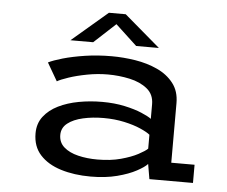

<svg xmlns="http://www.w3.org/2000/svg" viewBox="-51 -755 977 825"><g transform="rotate(5 437.5 -343.0)"><path d="M369 11Q297 11 240 -6.8Q183 -24.5 150 -60.8Q117 -97 117 -153.5Q117 -196 140.2 -226.2Q163.5 -256.5 202.5 -275.8Q241.5 -295 290.2 -304Q339 -313 390.5 -313Q444 -313 488 -303.5Q532 -294 562 -281.2Q592 -268.5 605 -258.5V-321.5Q605 -364 575 -388.2Q545 -412.5 499 -422.5Q453 -432.5 405 -432.5Q360.5 -432.5 315.8 -424Q271 -415.5 236.8 -404Q202.5 -392.5 188.5 -384L143.5 -461.5Q164 -472 205 -483.8Q246 -495.5 300 -503.8Q354 -512 414.5 -512Q465 -512 516.8 -503.8Q568.5 -495.5 612 -475.5Q655.5 -455.5 682.2 -421.2Q709 -387 709 -335.5V-78.5H809.5V0H621.5L610.5 -64.5Q598 -50.5 565.2 -32.8Q532.5 -15 482.5 -2Q432.5 11 369 11ZM391 -64.5Q448 -64.5 492.2 -76.5Q536.5 -88.5 565.5 -104Q594.5 -119.5 605 -130V-190Q592.5 -200.5 563 -213.5Q533.5 -226.5 492.2 -235.5Q451 -244.5 403 -244.5Q355.5 -244.5 314.5 -235.2Q273.5 -226 248.5 -206.5Q223.5 -187 223.5 -156Q223.5 -123.5 246.8 -103.2Q270 -83 308 -73.8Q346 -64.5 391 -64.5ZM231.5 -565 386 -697H458.5L613 -565H515L422.5 -651L329.5 -565Z"/></g></svg>

Font: Trispace SemiExpanded
Style: Regular
Weight: 400
Width: 6
Designer: Tyler Finck
Foundry: Etcetera Type Company
Version: Version 1.210; ttfautohint (v1.8.3)